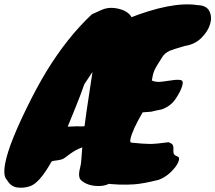

<svg xmlns="http://www.w3.org/2000/svg" viewBox="-56 -809 1008 899"><path d="M553 -678Q587 -660 596 -625Q576 -513 560 -402.5Q544 -292 529 -217.5Q514 -143 508.5 -106Q503 -69 496 -32L490 -11Q488 0 486 9.5Q484 19 482 30Q454 62 406 62Q355 62 325 36Q307 22 319 -23Q324 -41 325.5 -69.5Q327 -98 329 -117V-119Q299 -108 275 -90.5Q251 -73 245 -68.5Q239 -64 229 -61.5Q219 -59 211 -58Q192 -57 185 -52Q127 52 81 64Q52 73 23 68.5Q-6 64 -23 34Q-55 4 -7 -130Q19 -201 67.5 -300.5Q116 -400 161 -474Q258 -633 374 -742Q393 -750 415 -760.5Q437 -771 458.5 -772Q480 -773 503 -767Q526 -761 542 -749Q579 -721 553 -678ZM339 -415Q318 -355 297 -304.5Q276 -254 261 -216L340 -219Q348 -283 358 -346Q368 -409 377 -472ZM312 -215Q326 -215 340 -217V-218Q327 -217 316 -216Q305 -215 312 -215ZM560 -141Q618 -135 646.5 -135Q675 -135 733 -143Q751 -137 754 -128Q757 -119 756 -109.5Q755 -100 757 -91Q759 -82 776 -76Q785 -73 781.5 -58.5Q778 -44 765 -27Q732 16 687 33Q615 51 574 54Q506 59 426 49Q338 33 341 -24Q341 -234 433 -446Q463 -515 501 -591Q509 -607 510.5 -627Q512 -647 513 -666Q514 -685 519 -700Q524 -715 540 -721Q748 -804 869 -785Q911 -784 924.5 -756.5Q938 -729 927.5 -695Q917 -661 886.5 -631Q856 -601 810 -594Q751 -577 738 -571Q713 -559 702 -539Q688 -517 676 -497Q664 -477 659 -454L655 -432Q674 -423 701.5 -426.5Q729 -430 752.5 -433.5Q776 -437 790.5 -434Q805 -431 796.5 -404.5Q788 -378 765.5 -345Q743 -312 702 -297Q676 -292 666.5 -289.5Q657 -287 652 -286Q645 -285 612 -283Q565 -203 555 -159Q551 -141 560 -141Z"/></svg>

Font: Knewave
Style: Regular
Weight: 400
Designer: Tyler Finck
Foundry: Tyler Finck
Version: Version 1.001